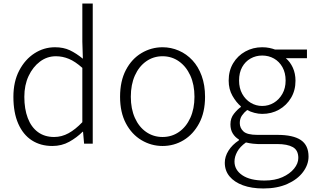

<svg xmlns="http://www.w3.org/2000/svg" viewBox="-20 -815 1783 1089"><path d="M277 13Q210 13 160.5 -19Q111 -51 83.5 -113.5Q56 -176 56 -266Q56 -352 89 -415Q122 -478 175.5 -512.5Q229 -547 292 -547Q340 -547 376 -530Q412 -513 450 -482L447 -579V-795H506V0H457L451 -68H449Q416 -35 373 -11Q330 13 277 13ZM287 -38Q330 -38 369 -59.5Q408 -81 447 -122V-430Q407 -466 371 -481Q335 -496 297 -496Q247 -496 206.5 -465.5Q166 -435 142 -383.5Q118 -332 118 -266Q118 -197 137.5 -145.5Q157 -94 195 -66Q233 -38 287 -38Z M902 13Q838 13 782.5 -20Q727 -53 694 -115.5Q661 -178 661 -266Q661 -355 694 -418Q727 -481 782.5 -514Q838 -547 902 -547Q950 -547 994 -528Q1038 -509 1071.5 -473Q1105 -437 1124 -384.5Q1143 -332 1143 -266Q1143 -178 1109.5 -115.5Q1076 -53 1021.5 -20Q967 13 902 13ZM902 -38Q954 -38 995 -66.5Q1036 -95 1059.5 -146.5Q1083 -198 1083 -266Q1083 -335 1059.5 -386.5Q1036 -438 995 -467Q954 -496 902 -496Q850 -496 809 -467Q768 -438 745 -386.5Q722 -335 722 -266Q722 -198 745 -146.5Q768 -95 809 -66.5Q850 -38 902 -38Z M1474 254Q1407 254 1358 236Q1309 218 1282 185.5Q1255 153 1255 108Q1255 73 1276 39.5Q1297 6 1335 -19V-24Q1314 -36 1300.5 -57.5Q1287 -79 1287 -110Q1287 -145 1307 -170Q1327 -195 1346 -208V-212Q1320 -234 1298.5 -271.5Q1277 -309 1277 -358Q1277 -414 1302.5 -456.5Q1328 -499 1371.5 -523Q1415 -547 1467 -547Q1490 -547 1508.5 -543Q1527 -539 1540 -534H1721V-485H1601Q1626 -464 1641 -431Q1656 -398 1656 -357Q1656 -302 1630.5 -259.5Q1605 -217 1562.5 -193Q1520 -169 1467 -169Q1446 -169 1423 -175Q1400 -181 1382 -191Q1365 -178 1352.5 -160Q1340 -142 1340 -117Q1340 -89 1361 -69.5Q1382 -50 1440 -50H1553Q1643 -50 1686.5 -20.5Q1730 9 1730 73Q1730 119 1698.5 161Q1667 203 1609.5 228.5Q1552 254 1474 254ZM1467 -214Q1503 -214 1533 -232Q1563 -250 1581.5 -282.5Q1600 -315 1600 -358Q1600 -402 1582 -434Q1564 -466 1534 -483Q1504 -500 1467 -500Q1431 -500 1401 -483Q1371 -466 1353.5 -434.5Q1336 -403 1336 -358Q1336 -315 1354 -282.5Q1372 -250 1402 -232Q1432 -214 1467 -214ZM1480 209Q1539 209 1581.5 190Q1624 171 1648 141.5Q1672 112 1672 81Q1672 37 1641 19.5Q1610 2 1552 2H1442Q1433 2 1414.5 0Q1396 -2 1375 -7Q1341 17 1325.5 45.5Q1310 74 1310 101Q1310 149 1354.5 179Q1399 209 1480 209Z"/></svg>

Font: Noto Sans TC Thin Light
Style: Regular
Weight: 300
Version: Version 2.004-H2;hotconv 1.0.118;makeotfexe 2.5.65603